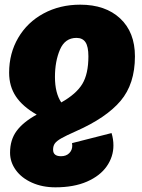

<svg xmlns="http://www.w3.org/2000/svg" viewBox="-20 -574 609 821"><path d="M207 66Q207 94 241 94Q263 94 276 81Q289 68 289 49Q289 43 288 38L457 -5Q465 21 465 48Q465 96 436.5 137Q408 178 352 202.5Q296 227 217 227Q161 227 116.5 207Q72 187 47.5 153Q23 119 23 79Q23 24 51 -14Q79 -52 137 -84Q77 -118 48 -161.5Q19 -205 19 -263Q19 -346 58 -412.5Q97 -479 166.5 -516.5Q236 -554 323 -554Q431 -554 494 -495Q557 -436 557 -333Q557 -215 495.5 -142.5Q434 -70 305 -13Q262 6 242 17.5Q222 29 214.5 39.5Q207 50 207 66ZM215 -245Q215 -176 242 -136Q306 -172 332 -215Q358 -258 358 -333Q358 -375 345.5 -393.5Q333 -412 307 -412Q258 -412 236.5 -362Q215 -312 215 -245Z"/></svg>

Font: FiraGO Heavy
Style: Italic
Weight: 900
Italic angle: -8°
Designer: bBox Type GmbH
Foundry: bBox Type GmbH
Version: Version 1.001